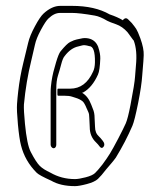

<svg xmlns="http://www.w3.org/2000/svg" viewBox="-20 -646 558 654"><path d="M398.5 -577C386.6 -584.3 371.6 -590.9 353.5 -597C319.9 -616.3 277.4 -626 225 -626H185.2C166.4 -626 147.4 -617.3 128.5 -600C120.5 -592.7 110.6 -578.2 99 -556.5C87.3 -534.8 79.6 -516.2 76 -500.5C72.3 -484.8 66.7 -461.6 59.1 -430.7C51.5 -399.8 45.8 -367.7 42 -334.5C40.3 -320.2 39 -306 38 -292C37 -278 38 -254.8 41 -222.5C44 -190.2 47.5 -166.3 51.5 -151C60.4 -115.4 78.2 -84.3 105 -57.5C110.6 -51.8 127.1 -42.8 154.5 -30.5C175.7 -18.2 202.5 -12 235.5 -12C244.5 -12 257.9 -14.3 275.6 -19C293.4 -23.7 306 -29.5 313.5 -36.5C321 -43.5 330.5 -54.5 342 -69.5C354.8 -84.5 366.5 -97.7 374.5 -109C396.8 -145.5 415.6 -181.7 431 -217.5C436 -229.2 442.4 -254.8 450.4 -294.4C458.3 -333.9 463 -365.6 464.5 -389.5C465.1 -400.5 466 -410.8 467 -420.5C468 -430.2 468.8 -442.6 469.5 -457.8C470.2 -473 466.4 -492.3 458 -515.5C452.3 -531.2 447.6 -541.8 444 -547.5C440.3 -553.2 435.1 -560 428.5 -568L417.5 -579C412.1 -585 406.5 -585.3 400.5 -580C400.5 -579.3 399.8 -578.3 398.5 -577ZM443 -422.5C442 -412.8 441 -400.3 440 -384.9C439.1 -369.4 433.9 -337.3 424.5 -288.5C418.5 -257.5 413.1 -236.7 408.5 -226C403.8 -215.3 395.3 -198.2 383 -174.5C370.6 -150.8 361.1 -133.7 354.5 -123C347.7 -112.3 339.7 -100 329.2 -86C318.2 -72 309.7 -62.2 303.7 -56.5C297.7 -50.8 287 -46 271.5 -42C256 -38 244 -36 235.5 -36C204.5 -36 177 -43.3 151.5 -58C135.5 -65.3 123.4 -73.1 115.2 -81.3C107 -89.5 96.8 -105.2 84.7 -128.6C76.1 -145 69.6 -177 65 -224.5C62 -255.5 60.8 -277.3 61.5 -290C66.4 -342.1 74.8 -392 86.5 -439.5C91.8 -461.2 96 -479.2 99 -493.5C102 -507.8 108.8 -524.8 119.5 -544.5C130.1 -564.2 138.5 -576.8 144.5 -582.5C158.1 -595.5 170.6 -602 185.2 -602H225C241.9 -602 267.8 -599 302.9 -592.9C314.8 -590.9 329.1 -584.9 345.7 -575C350.5 -572.3 360.7 -568.5 375.3 -563.4C389.9 -558.3 402.9 -549.2 414.5 -536L433.5 -510L435.5 -508C444 -485.5 446.5 -457 443 -422.5ZM285.7 -213C285.7 -191.7 292.9 -174.4 307.1 -161C311.4 -157 315.7 -152 320.2 -146C324.7 -140.7 329 -140.8 333 -146.5C337 -152.2 336 -158.8 330.1 -166.3C324.2 -173.9 319.9 -178.8 317.2 -181C308.2 -189 303.7 -200 303.7 -214L302.2 -244C302.2 -256.3 300.2 -266.8 296.2 -275.5C294.2 -279.8 292.5 -284.3 291 -289C283.7 -308.5 273.2 -322.2 259.5 -330C261 -330.7 262.2 -331 263.2 -331C283.8 -342.4 300.7 -362.8 313.8 -392.2C318.1 -401.6 320.6 -419.8 321.6 -446.7C321.9 -457.8 319.5 -471.2 314.2 -487C308 -502.3 297.2 -511.6 281.8 -515C272.7 -516.9 263.9 -516.8 255.4 -514.5C251.6 -513.5 247 -512.5 241.5 -511.6C236 -510.6 228.5 -507.8 219 -503C211.5 -499.3 200.6 -488.6 186.2 -471C181.9 -465.7 176.8 -453.4 171 -434L165.7 -415C159.9 -395.7 155.7 -374.7 153.5 -352C152.8 -345.3 152.5 -338.3 152.5 -331V-153C152.5 -149.7 153.6 -146.8 156 -144.5C158.1 -142.2 160.2 -141 162.7 -141C165.2 -141 167.4 -142.2 169.1 -144.5C170.9 -146.8 171.7 -149.7 171.7 -153V-343C171.7 -361.2 173.6 -376.4 177.4 -388.5C179.1 -394.2 181 -400.3 183 -407L188.2 -426C191.9 -440.7 195.9 -450.4 200.2 -455C214.1 -473.4 229.7 -484.4 247.1 -488C250.4 -488.7 254.6 -489.8 259.9 -491.3C265.2 -492.9 273.1 -492.1 283.5 -489C297.5 -489 304.1 -470.5 303.4 -433.5C303.1 -420.5 301 -410 297 -402C279.6 -363.3 253.6 -344 219 -344H177.7C175.7 -344 175 -340 175.5 -332C175 -324 175.7 -320 177.7 -320H198C210.3 -320 219.7 -318.8 226.1 -316.5C228.9 -315.5 232.5 -314.3 237 -313C246.8 -310.1 254.9 -306.1 261.2 -301C265.3 -297.6 269.9 -289.8 274.9 -277.5C276.6 -273.2 278.6 -268.7 280.9 -264.2C283.1 -259.6 284.2 -252.9 284.2 -244Z"/></svg>

Font: Proton
Style: SeBdCnd
Weight: 500
Version: Version 1.017